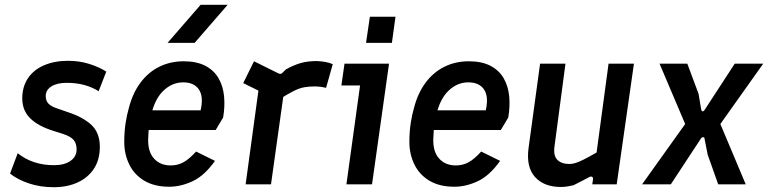

<svg xmlns="http://www.w3.org/2000/svg" viewBox="-20 -770 3208 802"><path d="M204 12Q148 12 100.5 -4Q53 -20 22 -45L54 -130Q85 -105 123 -92.5Q161 -80 205 -80Q249 -80 274.5 -98Q300 -116 300 -146Q300 -171 287.5 -185.5Q275 -200 245 -210L201 -224Q138 -244 105.5 -276.5Q73 -309 73 -359Q73 -408 97 -443.5Q121 -479 164.5 -497.5Q208 -516 264 -516Q312 -516 353 -503Q394 -490 424 -471L392 -389Q365 -406 332 -415Q299 -424 259 -424Q218 -424 194.5 -409Q171 -394 171 -369Q171 -349 182.5 -337Q194 -325 219 -317L262 -302Q327 -281 362 -248Q397 -215 397 -157Q397 -103 372.5 -65.5Q348 -28 304.5 -8Q261 12 204 12Z M687 10Q625 10 583 -15Q541 -40 520 -83Q499 -126 499 -177Q499 -219 504.5 -255Q510 -291 518 -318Q534 -381 567 -425Q600 -469 646 -491.5Q692 -514 747 -514Q802 -514 838 -495Q874 -476 893 -443Q912 -410 916 -367.5Q920 -325 912 -279L881 -227H581L591 -309H818Q831 -366 811 -396Q791 -426 745 -426Q699 -426 662.5 -391Q626 -356 611 -288Q607 -267 603.5 -246Q600 -225 599 -191Q597 -137 623 -108Q649 -79 693 -79Q722 -79 746 -92Q770 -105 799 -137L878 -98Q834 -36 784.5 -13Q735 10 687 10ZM680 -591 818 -750H931L793 -591Z M1006 0 1067 -447 1115 -364 996 -423 1041 -514 1144 -463Q1154 -459 1160 -466L1174 -480Q1208 -499 1237.5 -507Q1267 -515 1304 -515Q1324 -514 1340 -511Q1356 -508 1370 -502L1342 -403Q1330 -406 1318 -407.5Q1306 -409 1293 -409Q1271 -409 1251 -405.5Q1231 -402 1207 -390Q1183 -378 1148 -356L1169 -407L1112 0Z M1427 0 1484 -413H1406L1419 -504H1605L1534 0ZM1509 -591 1525 -700H1632L1617 -591Z M1878 10Q1816 10 1774 -15Q1732 -40 1711 -83Q1690 -126 1690 -177Q1690 -219 1695.5 -255Q1701 -291 1709 -318Q1725 -381 1758 -425Q1791 -469 1837 -491.5Q1883 -514 1938 -514Q1993 -514 2029 -495Q2065 -476 2084 -443Q2103 -410 2107 -367.5Q2111 -325 2103 -279L2072 -227H1772L1782 -309H2009Q2022 -366 2002 -396Q1982 -426 1936 -426Q1890 -426 1853.5 -391Q1817 -356 1802 -288Q1798 -267 1794.5 -246Q1791 -225 1790 -191Q1788 -137 1814 -108Q1840 -79 1884 -79Q1913 -79 1937 -92Q1961 -105 1990 -137L2069 -98Q2025 -36 1975.5 -13Q1926 10 1878 10Z M2323 11Q2252 11 2214.5 -31Q2177 -73 2188 -153L2236 -504H2342L2296 -157Q2291 -120 2308 -102.5Q2325 -85 2359 -85Q2370 -85 2383.5 -89Q2397 -93 2418 -103.5Q2439 -114 2472 -133L2522 -504H2628L2556 0H2454L2457 -21Q2458 -29 2453 -31.5Q2448 -34 2441 -30Q2422 -20 2405.5 -11.5Q2389 -3 2375 4Q2362 7 2349 9Q2336 11 2323 11Z M2662 0 2842 -252 2735 -504H2851L2898 -378L2909 -312Q2911 -305 2915.5 -305Q2920 -305 2924 -312L3049 -504H3168L2989 -252L3095 0H2980L2936 -124L2923 -190Q2923 -197 2917 -197Q2911 -197 2907 -190L2782 0Z"/></svg>

Font: Finlandica Medium
Style: Italic
Weight: 500
Italic angle: -8°
Designer: Niklas Ekholm, Juho Hiilivirta, Jaakko Suomalainen
Foundry: Helsinki Type Studio
Version: Version 1.063